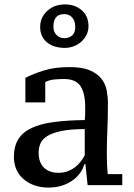

<svg xmlns="http://www.w3.org/2000/svg" viewBox="-20 -839 609 870"><path d="M464 -139Q464 -116 465 -92.5Q466 -69 468 -50H534V0H377L367 -95H362Q357 -75 343.5 -56Q330 -37 309.5 -22Q289 -7 261 2Q233 11 199 11Q165 11 136.5 1Q108 -9 87 -27Q66 -45 54.5 -70.5Q43 -96 43 -128Q43 -177 63.5 -209Q84 -241 124 -259.5Q164 -278 224 -286Q284 -294 364 -295Q366 -311 366 -325.5Q366 -340 366 -354Q366 -416 345 -448.5Q324 -481 270 -481Q250 -481 227 -479Q204 -477 185 -467V-375H95V-486Q131 -505 180 -520Q229 -535 295 -535Q352 -535 386.5 -520.5Q421 -506 439.5 -482.5Q458 -459 463.5 -429.5Q469 -400 469 -371Q469 -308 466.5 -250.5Q464 -193 464 -139ZM245 -56Q269 -56 288 -63.5Q307 -71 321.5 -82.5Q336 -94 346.5 -108Q357 -122 364 -135V-254Q299 -254 258.5 -245.5Q218 -237 195 -223Q172 -209 163.5 -189.5Q155 -170 155 -148Q155 -103 179 -79.5Q203 -56 245 -56ZM162 -717Q162 -760 194 -789.5Q226 -819 275 -819Q320 -819 350.5 -792.5Q381 -766 381 -720Q381 -699 372 -681Q363 -663 348.5 -650Q334 -637 314.5 -629.5Q295 -622 274 -622Q223 -622 192.5 -647.5Q162 -673 162 -717ZM222 -719Q222 -693 237 -679.5Q252 -666 270 -666Q292 -666 306.5 -678Q321 -690 321 -716Q321 -745 307 -760Q293 -775 271 -775Q245 -775 233.5 -760Q222 -745 222 -719Z"/></svg>

Font: PT Serif Caption
Style: Regular
Weight: 400
Designer: A.Korolkova, O.Umpeleva, V.Yefimov
Foundry: ParaType Ltd
Version: Version 1.000W OFL